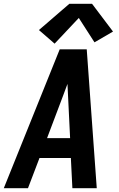

<svg xmlns="http://www.w3.org/2000/svg" viewBox="-34 -996 630 1016"><path d="M-14 0H114L175 -160H341L349 0H478L425 -735H282ZM215 -265 300 -490Q306 -506 311.5 -521Q317 -536 323 -552Q324 -536 324.5 -521Q325 -506 326 -490L337 -265ZM255 -765 383 -901 466 -772 564 -829 453 -976H333L172 -837Z"/></svg>

Font: Iosevka Sparkle
Style: Bold Italic
Weight: 700
Italic angle: -9°
Designer: Belleve Invis
Foundry: Belleve Invis
Version: Version 4.5.0; ttfautohint (v1.8.3)